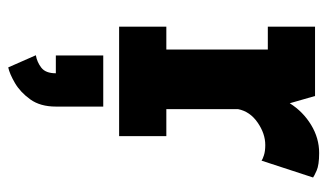

<svg xmlns="http://www.w3.org/2000/svg" viewBox="-192 -358 834 490"><g transform="rotate(90 225.0 -113.0)"><path d="M48 0V-120.5H106.5V-379.5H48V-500H225L243.5 -435.5Q265 -469.5 298.8 -490Q332.5 -510.5 370.5 -510.5Q401 -510.5 415.5 -504Q430 -497.5 433 -495L390 -363.5Q387 -366 376.5 -369.5Q366 -373 350 -373Q321 -373 292.8 -353.5Q264.5 -334 258.5 -303.5V-120.5H327.5V0ZM121.5 161.5V40.5H252V161.5Q252 201 233.8 226.5Q215.5 252 192 265.8Q168.5 279.5 152 283L121 212.5Q138.5 209.5 152.8 198.5Q167 187.5 167 161.5Z"/></g></svg>

Font: Trispace Condensed
Style: Bold
Weight: 700
Width: 3
Designer: Tyler Finck
Foundry: Etcetera Type Company
Version: Version 1.210; ttfautohint (v1.8.3)